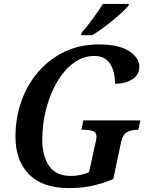

<svg xmlns="http://www.w3.org/2000/svg" viewBox="-20 -951 754 981"><path d="M332 10Q197 10 128 -60.5Q59 -131 59 -252Q59 -349 89.5 -434.5Q120 -520 176.5 -585Q233 -650 311 -687Q389 -724 484 -724Q588 -724 640 -689.5Q692 -655 692 -611Q692 -568 655.5 -545.5Q619 -523 568 -523Q568 -584 543 -624.5Q518 -665 461 -665Q405 -665 357 -630Q309 -595 273 -534.5Q237 -474 216.5 -397Q196 -320 196 -236Q196 -155 230.5 -103.5Q265 -52 344 -52Q367 -52 392 -57.5Q417 -63 435 -71L467 -218Q473 -242 473 -252Q473 -275 454.5 -281.5Q436 -288 407 -288H396L406 -336H697L687 -288H682Q654 -288 630.5 -276.5Q607 -265 598 -222L559 -36Q503 -13 450 -1.5Q397 10 332 10ZM394 -771 397 -784Q423 -813 453.5 -854.5Q484 -896 506 -931H639L636 -921Q620 -902 588 -874Q556 -846 519 -817.5Q482 -789 450 -771Z"/></svg>

Font: Noto Serif SemiCondensed SemiBold
Style: Italic
Weight: 600
Width: 4
Italic angle: -12°
Designer: Monotype Design Team
Foundry: Monotype Imaging Inc.
Version: Version 2.014; ttfautohint (v1.8.4.7-5d5b)